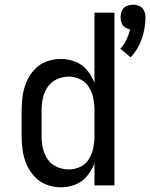

<svg xmlns="http://www.w3.org/2000/svg" viewBox="-20 -789 639 817"><path d="M536 -545Q568 -579 583.5 -624Q599 -669 599 -716Q599 -730 593 -743.5Q587 -757 573.5 -763Q560 -769 546 -769Q532 -769 518.5 -763Q505 -757 499 -743.5Q493 -730 493 -716Q493 -704 497 -692Q501 -680 511.5 -673Q522 -666 534 -664Q528 -641 518 -620Q508 -599 492 -582ZM239 8Q271 8 300.5 -3.5Q330 -15 350.5 -40Q371 -65 382 -94V0H467V-735H382V-436Q371 -466 350.5 -490.5Q330 -515 300.5 -526.5Q271 -538 239 -538Q208 -538 178.5 -527.5Q149 -517 127.5 -494Q106 -471 93.5 -442Q81 -413 76.5 -382Q72 -351 72 -320V-210Q72 -179 76.5 -148Q81 -117 93.5 -88.5Q106 -60 127.5 -37Q149 -14 178.5 -3Q208 8 239 8ZM273 -68Q247 -68 222.5 -78.5Q198 -89 183 -111Q168 -133 162.5 -158.5Q157 -184 157 -210V-320Q157 -346 162.5 -371.5Q168 -397 183 -419Q198 -441 222.5 -452Q247 -463 273 -463Q298 -463 321.5 -451.5Q345 -440 358.5 -418Q372 -396 377 -371Q382 -346 382 -320V-210Q382 -185 377 -160Q372 -135 358.5 -112.5Q345 -90 321.5 -79Q298 -68 273 -68Z"/></svg>

Font: Iosevka Sparkle
Style: Regular
Weight: 400
Designer: Belleve Invis
Foundry: Belleve Invis
Version: Version 4.5.0; ttfautohint (v1.8.3)